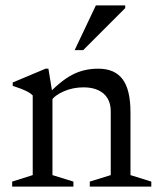

<svg xmlns="http://www.w3.org/2000/svg" viewBox="-20 -690 588 710"><path d="M174 -344.5V-42.5L251.5 -18.5V0H25V-18.5L101 -42.5V-337Q93 -345.5 77 -353.5Q61 -361.5 27 -372.5V-385L148.5 -436H159ZM312 -18.5 389.5 -42.5V-279Q389.5 -306 378 -325.8Q366.5 -345.5 344 -356.2Q321.5 -367 289 -367Q249.5 -367 215.8 -352.2Q182 -337.5 169 -317L149.5 -333Q176 -361.5 199.8 -381.2Q223.5 -401 246.2 -413Q269 -425 293 -430.5Q317 -436 343.5 -436Q404 -436 433.2 -397.2Q462.5 -358.5 462.5 -274.5V-42.5L539.5 -18.5V0H312ZM256 -504.5 334.5 -670H443V-660L287.5 -504.5Z"/></svg>

Font: Newsreader Text
Style: Regular
Weight: 400
Designer: Hugues Gentile
Foundry: Production Type
Version: Version 1.001